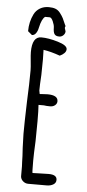

<svg xmlns="http://www.w3.org/2000/svg" viewBox="-57 -833 397 879"><g transform="rotate(5 142.0 -394.0)"><path d="M72 -18V-44V-64Q71 -73 71 -85Q71 -106 68 -149L66 -213Q66 -262 69 -359Q73 -446 73 -505Q73 -519 70 -547Q67 -576 67 -589Q67 -660 109 -660Q142 -660 185.5 -647Q229 -634 229 -616Q229 -606 220.5 -597.5Q212 -589 200 -584Q158 -599 124 -604Q125 -589 125 -561Q125 -521 124 -489Q121 -441 121 -417L124 -401L140 -402Q148 -403 160 -403Q208 -403 208 -375Q208 -364 199 -356.5Q190 -349 176 -349Q158 -349 148 -351H123Q125 -325 125 -275Q125 -225 124 -185Q121 -124 121 -94Q121 -38 123 -38L156 -39Q173 -40 197 -40Q235 -40 235 -16Q235 -2 222.5 5.5Q210 13 192 13H107Q94 13 83.5 4Q73 -5 72 -18ZM46 -683Q46 -726 64 -762Q73 -780 90.5 -790.5Q108 -801 131 -801Q150 -801 162.5 -796Q175 -791 184 -779Q194 -766 199 -756Q204 -746 211 -729L213 -725L215 -721L213 -717Q213 -713 212 -713L217 -697Q217 -687 209 -679Q201 -671 190 -671Q174 -671 168 -680Q162 -689 162 -709Q162 -721 154.5 -738Q147 -755 139 -755H118Q103 -745 94 -704Q91 -688 83.5 -677.5Q76 -667 65 -667Z"/></g></svg>

Font: Amatic SC
Style: Bold
Weight: 700
Designer: Multiple Designers
Foundry: Vernon Adams
Version: Version 2.505